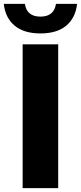

<svg xmlns="http://www.w3.org/2000/svg" viewBox="-62 -968 417 988"><path d="M54.5 0V-740H237.5V0ZM146 -796Q60.5 -796 12.8 -836.5Q-35 -877 -42.5 -948H66Q76 -882.5 146 -882.5Q216 -882.5 226 -948H334.5Q327 -876.5 279.2 -836.2Q231.5 -796 146 -796Z"/></svg>

Font: Encode Sans SmCnd XBd
Style: Regular
Weight: 800
Width: 4
Designer: Multiple Designers
Foundry: Impallari Type
Version: Version 3.002; ttfautohint (v1.8.3) -l 8 -r 50 -G 200 -x 14 